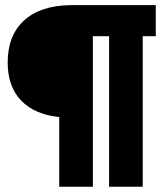

<svg xmlns="http://www.w3.org/2000/svg" viewBox="-20 -713 626 733"><path d="M206.1 0V-266.1Q111.8 -275.9 60.5 -329.3Q9.3 -382.8 9.3 -474.6Q9.3 -576.7 71 -634Q132.8 -691.4 247.6 -693.4H574.7V-574.7H524.9V0H396.5V-574.7H334.5V0Z"/></svg>

Font: Cascadia Mono PL
Style: Bold
Weight: 700
Monospace: yes
Designer: Aaron Bell
Foundry: Saja Typeworks
Version: Version 2404.023; ttfautohint (v1.8.4)